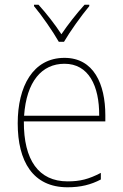

<svg xmlns="http://www.w3.org/2000/svg" viewBox="-20 -783 521 813"><path d="M229 -606H251C276 -649 323 -715 358 -757V-763H338C302 -723 267 -678 240 -638C214 -678 176 -727 143 -763H124V-757C156 -719 204 -650 229 -606ZM253 -538C119 -538 55 -416 55 -261C55 -100 119 10 266 10C322 10 365 -1 407 -23V-51C355 -24 319 -15 266 -15C144 -15 80 -105 81 -269H426V-295C426 -427 377 -538 253 -538ZM253 -513C355 -513 401 -420 400 -293H82C92 -438 157 -513 253 -513Z"/></svg>

Font: Noto Sans Lao SemiCondensed Thin
Style: Regular
Weight: 100
Width: 4
Designer: Monotype Design Team
Foundry: Monotype Imaging Inc.
Version: Version 2.003